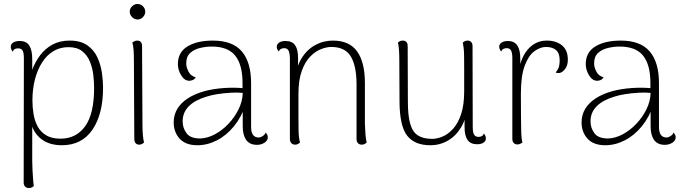

<svg xmlns="http://www.w3.org/2000/svg" viewBox="-20 -718 3428 965"><path d="M330 -514Q386 -514 420 -489.5Q454 -465 470.5 -427.5Q487 -390 492.5 -350Q498 -310 498 -278Q498 -144 444.5 -66Q391 12 291 12Q235 12 197 -12.5Q159 -37 142 -81V93Q142 114 143.5 139Q145 164 146.5 185.5Q148 207 150 217Q147 220 141 223.5Q135 227 125 227Q113 227 106 219.5Q99 212 99 200L100 -425Q100 -453 93.5 -464Q87 -475 71 -475Q65 -475 57 -472.5Q49 -470 44 -458Q39 -465 36.5 -471Q34 -477 34 -483Q34 -496 46 -504Q58 -512 79 -512Q113 -512 127.5 -488.5Q142 -465 142 -421V-300L119 -275Q125 -321 140.5 -363.5Q156 -406 181.5 -440Q207 -474 244 -494Q281 -514 330 -514ZM324 -481Q282 -481 248.5 -461Q215 -441 191.5 -404Q168 -367 155.5 -318.5Q143 -270 143 -213Q143 -180 148.5 -145.5Q154 -111 169 -83Q184 -55 212 -38Q240 -21 284 -21Q363 -21 408 -83.5Q453 -146 453 -276Q453 -306 449 -341Q445 -376 432 -408Q419 -440 393.5 -460.5Q368 -481 324 -481Z M671 -620Q656 -620 644 -632Q632 -644 632 -659Q632 -675 644 -686.5Q656 -698 671 -698Q687 -698 698.5 -686.5Q710 -675 710 -659Q710 -644 698.5 -632Q687 -620 671 -620ZM696 -94Q696 -64 698 -40Q700 -16 704 -2Q700 2 694 5.5Q688 9 679 9Q668 9 661.5 1.5Q655 -6 655 -19L653 -412Q653 -442 651.5 -465.5Q650 -489 645 -504Q649 -507 655 -510.5Q661 -514 670 -514Q681 -514 687.5 -507Q694 -500 694 -487Z M1272 10Q1235 10 1217.5 -14.5Q1200 -39 1200 -83V-205L1215 -194Q1194 -130 1156 -83.5Q1118 -37 1070 -12.5Q1022 12 972 12Q913 12 883 -21Q853 -54 853 -103Q853 -140 871 -170.5Q889 -201 924.5 -224Q960 -247 1012 -261Q1055 -272 1105 -275.5Q1155 -279 1199 -275V-301Q1199 -392 1162.5 -438Q1126 -484 1044 -484Q1016 -484 986 -477Q956 -470 936 -452Q916 -434 916 -399Q916 -380 927.5 -358Q939 -336 964 -329Q957 -319 948 -315.5Q939 -312 932 -312Q907 -312 890.5 -339.5Q874 -367 874 -396Q874 -455 922 -484.5Q970 -514 1050 -514Q1149 -514 1195.5 -459.5Q1242 -405 1242 -300V-80Q1242 -27 1280 -27Q1289 -27 1299.5 -33.5Q1310 -40 1316 -52Q1321 -45 1323.5 -39.5Q1326 -34 1326 -28Q1326 -11 1309 -0.5Q1292 10 1272 10ZM986 -22Q1022 -23 1059 -42.5Q1096 -62 1127.5 -95Q1159 -128 1179 -168.5Q1199 -209 1200 -251Q1174 -254 1140 -252Q1106 -250 1073.5 -245Q1041 -240 1017 -232Q960 -215 929 -184Q898 -153 898 -108Q898 -75 917.5 -48.5Q937 -22 986 -22Z M1463 9Q1451 9 1444 1Q1437 -7 1437 -20V-426Q1436 -454 1429.5 -465Q1423 -476 1408 -476Q1402 -476 1394 -473Q1386 -470 1381 -459Q1371 -471 1371 -483Q1371 -496 1383 -504Q1395 -512 1415 -512Q1448 -512 1463 -491Q1478 -470 1478 -428V-332L1464 -321Q1469 -381 1495.5 -424.5Q1522 -468 1563.5 -491Q1605 -514 1653 -514Q1736 -514 1775 -459.5Q1814 -405 1814 -301V-94Q1815 -65 1817 -40.5Q1819 -16 1823 -2Q1819 2 1813 5.5Q1807 9 1798 9Q1786 9 1779 1.5Q1772 -6 1772 -19V-299Q1771 -390 1742 -436Q1713 -482 1645 -482Q1621 -482 1592 -470.5Q1563 -459 1537.5 -432Q1512 -405 1496 -359.5Q1480 -314 1480 -246Q1480 -178 1480 -135Q1480 -92 1480.5 -66Q1481 -40 1483 -26Q1485 -12 1488 -2Q1484 2 1478 5.5Q1472 9 1463 9Z M2331 -514Q2341 -514 2348 -507Q2355 -500 2355 -486L2356 -80Q2356 -52 2363 -41Q2370 -30 2385 -30Q2391 -30 2399 -32.5Q2407 -35 2412 -47Q2422 -35 2422 -22Q2422 -9 2410 -1Q2398 7 2378 7Q2345 7 2330 -14.5Q2315 -36 2315 -78V-173L2329 -184Q2324 -123 2298 -79Q2272 -35 2231.5 -11.5Q2191 12 2143 12Q2064 12 2026.5 -36Q1989 -84 1988 -205L1987 -412Q1987 -441 1985.5 -465Q1984 -489 1980 -504Q1984 -508 1989.5 -511Q1995 -514 2005 -514Q2016 -514 2022.5 -507Q2029 -500 2029 -487L2030 -206Q2030 -136 2042 -95Q2054 -54 2081 -37Q2108 -20 2152 -20Q2176 -20 2204 -31.5Q2232 -43 2257 -70.5Q2282 -98 2297.5 -144Q2313 -190 2313 -260Q2313 -328 2313 -371Q2313 -414 2312.5 -439.5Q2312 -465 2310 -479Q2308 -493 2306 -504Q2309 -507 2315 -510.5Q2321 -514 2331 -514Z M2580 8Q2569 8 2562 0.5Q2555 -7 2555 -20V-426Q2555 -454 2548 -465Q2541 -476 2526 -476Q2520 -476 2512 -473Q2504 -470 2499 -459Q2489 -471 2489 -483Q2489 -496 2501 -504Q2513 -512 2533 -512Q2565 -512 2580 -489.5Q2595 -467 2595 -423V-331L2583 -326Q2590 -417 2629.5 -465.5Q2669 -514 2728 -514Q2775 -514 2804.5 -490Q2834 -466 2834 -418Q2834 -389 2820 -371Q2806 -353 2791 -351Q2780 -350 2773 -354Q2787 -371 2790 -385.5Q2793 -400 2793 -414Q2793 -451 2774.5 -466.5Q2756 -482 2724 -482Q2696 -482 2666.5 -461Q2637 -440 2617.5 -388.5Q2598 -337 2598 -246Q2598 -178 2598.5 -135Q2599 -92 2599.5 -66.5Q2600 -41 2601.5 -26.5Q2603 -12 2606 -2Q2602 1 2595.5 4.5Q2589 8 2580 8Z M3322 10Q3285 10 3267.5 -14.5Q3250 -39 3250 -83V-205L3265 -194Q3244 -130 3206 -83.5Q3168 -37 3120 -12.5Q3072 12 3022 12Q2963 12 2933 -21Q2903 -54 2903 -103Q2903 -140 2921 -170.5Q2939 -201 2974.5 -224Q3010 -247 3062 -261Q3105 -272 3155 -275.5Q3205 -279 3249 -275V-301Q3249 -392 3212.5 -438Q3176 -484 3094 -484Q3066 -484 3036 -477Q3006 -470 2986 -452Q2966 -434 2966 -399Q2966 -380 2977.5 -358Q2989 -336 3014 -329Q3007 -319 2998 -315.5Q2989 -312 2982 -312Q2957 -312 2940.5 -339.5Q2924 -367 2924 -396Q2924 -455 2972 -484.5Q3020 -514 3100 -514Q3199 -514 3245.5 -459.5Q3292 -405 3292 -300V-80Q3292 -27 3330 -27Q3339 -27 3349.5 -33.5Q3360 -40 3366 -52Q3371 -45 3373.5 -39.5Q3376 -34 3376 -28Q3376 -11 3359 -0.5Q3342 10 3322 10ZM3036 -22Q3072 -23 3109 -42.5Q3146 -62 3177.5 -95Q3209 -128 3229 -168.5Q3249 -209 3250 -251Q3224 -254 3190 -252Q3156 -250 3123.5 -245Q3091 -240 3067 -232Q3010 -215 2979 -184Q2948 -153 2948 -108Q2948 -75 2967.5 -48.5Q2987 -22 3036 -22Z"/></svg>

Font: Arima ExtraLight
Style: Regular
Weight: 250
Designer: Joana Correia and Natanael Gama
Foundry: NDISCOVER
Version: Version 1.101;gftools[0.9.23]